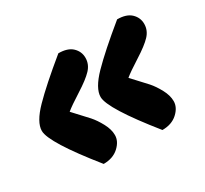

<svg xmlns="http://www.w3.org/2000/svg" viewBox="-113 -712 907 849"><g transform="rotate(-30 341.0 -287.0)"><path d="M495 -25Q331 -229 331 -288Q331 -332 390.5 -393Q450 -454 566 -549Q613 -549 636.5 -526.5Q660 -504 660 -472Q660 -439 636 -413.5Q612 -388 557.5 -353.5Q503 -319 480 -300Q528 -249 547.5 -227Q567 -205 584.5 -172.5Q602 -140 602 -111Q602 -79 572.5 -52Q543 -25 495 -25ZM195 -25Q31 -229 31 -288Q31 -332 90.5 -393Q150 -454 266 -549Q313 -549 336.5 -526.5Q360 -504 360 -472Q360 -439 336 -413.5Q312 -388 257.5 -353.5Q203 -319 180 -300Q228 -249 247.5 -227Q267 -205 284.5 -172.5Q302 -140 302 -111Q302 -79 272.5 -52Q243 -25 195 -25Z"/></g></svg>

Font: Lemonada
Style: Bold
Weight: 700
Designer: Mohamed Gaber (Arabic), Eduardo Tunni (Latin)
Foundry: Kief Type Foundry
Version: Version 4.004